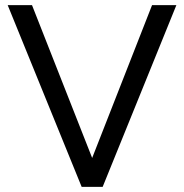

<svg xmlns="http://www.w3.org/2000/svg" viewBox="-20 -730 720 750"><path d="M105 -710 340 -113 574 -710H669L381 0H299L10 -710Z"/></svg>

Font: Raleway Thin Medium
Style: Regular
Weight: 500
Version: Version 4.026